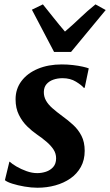

<svg xmlns="http://www.w3.org/2000/svg" viewBox="-20 -870 516 900"><path d="M377 -458.5H372.5Q362.5 -471 336 -487.2Q309.5 -503.5 273.5 -503.5Q249.5 -503.5 229.8 -496.5Q210 -489.5 198 -475.5Q186 -461.5 185.5 -439.5Q185 -417.5 195.5 -398.8Q206 -380 226 -362.5Q246 -345 272.5 -325.5Q299 -306.5 323 -284.5Q347 -262.5 362 -233.2Q377 -204 377 -163Q377 -120 359 -87.5Q341 -55 310 -33.5Q279 -12 239.2 -1Q199.5 10 155.5 10Q127 10 95 4.5Q63 -1 37.8 -9Q12.5 -17 3 -25.5L24 -112H25.5Q36 -102 57.2 -89.5Q78.5 -77 104.2 -67.8Q130 -58.5 154.5 -58.5Q175.5 -58.5 195.8 -65.2Q216 -72 229.5 -87.2Q243 -102.5 243 -128Q243 -150.5 230.8 -169.2Q218.5 -188 198 -205.5Q177.5 -223 152 -240.5Q130 -255.5 107.2 -277.8Q84.5 -300 68.8 -331.2Q53 -362.5 53 -404.5Q53 -453.5 80.8 -490.2Q108.5 -527 157.5 -547.5Q206.5 -568 269.5 -568Q296 -568 322 -565Q348 -562 367.8 -557.5Q387.5 -553 396 -549.5ZM233.5 -626.5 129.5 -824.5 181 -849.5Q206 -818.5 231.8 -786Q257.5 -753.5 284.5 -722Q321.5 -753.5 355.2 -786Q389 -818.5 427.5 -849.5L475.5 -823L313 -626.5Z"/></svg>

Font: Merriweather Light 18pt
Style: Bold Italic
Weight: 700
Italic angle: -7.8°
Version: Version 2.101